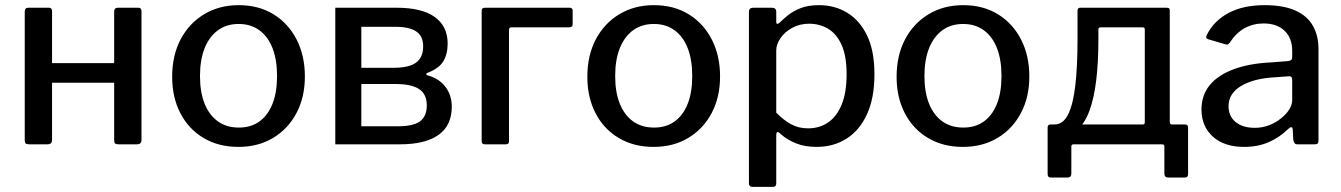

<svg xmlns="http://www.w3.org/2000/svg" viewBox="-20 -560 5202 745"><path d="M182 -516V-19Q182 -8 177.5 -4Q173 0 162 0H94Q83 0 79.5 -3.5Q76 -7 76 -16V-515Q76 -530 90 -530H170Q182 -530 182 -516ZM529 -516V-19Q529 -8 524.5 -4Q520 0 509 0H441Q430 0 426.5 -3.5Q423 -7 423 -16V-515Q423 -530 437 -530H517Q529 -530 529 -516ZM114 -239Q100 -239 100 -251V-304Q100 -315 113 -315H476Q489 -315 489 -304V-251Q489 -239 475 -239Z M905 10Q828 10 770 -24.5Q712 -59 680 -120.5Q648 -182 648 -262Q648 -345 681 -407.5Q714 -470 772.5 -505Q831 -540 906 -540Q984 -540 1041.5 -504.5Q1099 -469 1131 -406.5Q1163 -344 1163 -263Q1163 -183 1130.5 -121.5Q1098 -60 1040 -25Q982 10 905 10ZM907 -65Q954 -65 987 -89Q1020 -113 1037.5 -157.5Q1055 -202 1055 -265Q1055 -328 1037.5 -373Q1020 -418 986.5 -442.5Q953 -467 906 -467Q859 -467 825.5 -442.5Q792 -418 774 -373Q756 -328 756 -265Q756 -202 774 -157.5Q792 -113 825.5 -89Q859 -65 907 -65Z M1281 0V-530H1519Q1617 -530 1667 -494Q1717 -458 1717 -391Q1717 -350 1700 -322Q1683 -294 1638 -277Q1634 -276 1634 -272.5Q1634 -269 1638 -268Q1683 -256 1708 -223.5Q1733 -191 1733 -146Q1733 -73 1681.5 -36.5Q1630 0 1532 0ZM1524 -70Q1584 -70 1610 -89.5Q1636 -109 1636 -151Q1636 -195 1606 -214.5Q1576 -234 1515 -234H1382V-70ZM1510 -297Q1543 -297 1568.5 -304.5Q1594 -312 1608 -330.5Q1622 -349 1622 -380Q1622 -420 1595 -438Q1568 -456 1514 -456H1382V-297Z M1861 0Q1849 0 1849 -13V-519Q1849 -530 1862 -530H2190Q2202 -530 2202 -519V-466Q2202 -454 2188 -454H1965Q1955 -454 1955 -444V-11Q1955 0 1943 0Z M2516 10Q2439 10 2381 -24.5Q2323 -59 2291 -120.5Q2259 -182 2259 -262Q2259 -345 2292 -407.5Q2325 -470 2383.5 -505Q2442 -540 2517 -540Q2595 -540 2652.5 -504.5Q2710 -469 2742 -406.5Q2774 -344 2774 -263Q2774 -183 2741.5 -121.5Q2709 -60 2651 -25Q2593 10 2516 10ZM2518 -65Q2565 -65 2598 -89Q2631 -113 2648.5 -157.5Q2666 -202 2666 -265Q2666 -328 2648.5 -373Q2631 -418 2597.5 -442.5Q2564 -467 2517 -467Q2470 -467 2436.5 -442.5Q2403 -418 2385 -373Q2367 -328 2367 -265Q2367 -202 2385 -157.5Q2403 -113 2436.5 -89Q2470 -65 2518 -65Z M2975 -530Q2992 -530 2992 -514V-475Q2992 -468 2995.5 -467.5Q2999 -467 3005 -472Q3018 -485 3037 -500.5Q3056 -516 3085.5 -528Q3115 -540 3158 -540Q3219 -540 3267.5 -510.5Q3316 -481 3344.5 -422Q3373 -363 3373 -272Q3373 -180 3344.5 -117.5Q3316 -55 3265.5 -22.5Q3215 10 3148 10Q3104 10 3069.5 -3.5Q3035 -17 3009 -40Q3000 -49 2996 -47.5Q2992 -46 2992 -34V151Q2992 165 2980 165H2899Q2886 165 2886 151V-512Q2886 -522 2890 -526Q2894 -530 2905 -530H2975ZM2992 -123Q3019 -95 3048.5 -78.5Q3078 -62 3115 -62Q3160 -62 3193.5 -85Q3227 -108 3246 -154.5Q3265 -201 3265 -272Q3265 -343 3245.5 -386Q3226 -429 3193 -448.5Q3160 -468 3120 -468Q3083 -468 3054 -452Q3025 -436 3008.5 -412Q2992 -388 2992 -364V-123Z M3716 10Q3639 10 3581 -24.5Q3523 -59 3491 -120.5Q3459 -182 3459 -262Q3459 -345 3492 -407.5Q3525 -470 3583.5 -505Q3642 -540 3717 -540Q3795 -540 3852.5 -504.5Q3910 -469 3942 -406.5Q3974 -344 3974 -263Q3974 -183 3941.5 -121.5Q3909 -60 3851 -25Q3793 10 3716 10ZM3718 -65Q3765 -65 3798 -89Q3831 -113 3848.5 -157.5Q3866 -202 3866 -265Q3866 -328 3848.5 -373Q3831 -418 3797.5 -442.5Q3764 -467 3717 -467Q3670 -467 3636.5 -442.5Q3603 -418 3585 -373Q3567 -328 3567 -265Q3567 -202 3585 -157.5Q3603 -113 3636.5 -89Q3670 -65 3718 -65Z M4059 129Q4051 129 4048 125.5Q4045 122 4045 115V-65Q4045 -77 4056 -77H4414Q4422 -77 4422 -85V-446Q4422 -454 4413 -454H4251Q4242 -454 4242 -446L4161 -518Q4161 -530 4171 -530H4505Q4514 -530 4516.5 -527.5Q4519 -525 4519 -517V-87Q4519 -77 4528 -77H4579Q4590 -77 4590 -65V115Q4590 122 4587 125.5Q4584 129 4576 129H4514Q4498 129 4498 114V8Q4498 0 4489 0H4146Q4137 0 4137 8V114Q4137 129 4121 129ZM4075 -31 4072 -77Q4105 -77 4124.5 -116Q4144 -155 4152.5 -229Q4161 -303 4161 -407V-518H4242V-405Q4242 -319 4233.5 -248Q4225 -177 4206 -127Q4187 -77 4154.5 -51.5Q4122 -26 4075 -31Z M4979 -60Q4944 -26 4902 -8Q4860 10 4808 10Q4730 10 4686 -30Q4642 -70 4642 -135Q4642 -190 4673.5 -229Q4705 -268 4766 -291Q4827 -314 4914 -318L4978 -323Q4985 -324 4989.5 -327Q4994 -330 4994 -338V-363Q4994 -412 4964.5 -440.5Q4935 -469 4883 -469Q4843 -469 4810 -451Q4777 -433 4752 -395Q4748 -390 4745 -388Q4742 -386 4735 -388L4667 -408Q4662 -410 4660.5 -413.5Q4659 -417 4664 -427Q4692 -481 4748.5 -510.5Q4805 -540 4887 -540Q4959 -540 5005.5 -519.5Q5052 -499 5074 -460.5Q5096 -422 5096 -370V-17Q5096 -7 5093 -3.5Q5090 0 5081 0H5014Q5006 0 5002.5 -5.5Q4999 -11 4998 -20L4996 -58Q4994 -74 4979 -60ZM4994 -249Q4994 -266 4980 -264L4926 -260Q4886 -258 4853 -249.5Q4820 -241 4796.5 -227Q4773 -213 4760 -193.5Q4747 -174 4747 -148Q4747 -109 4774.5 -86.5Q4802 -64 4849 -64Q4879 -64 4905.5 -74.5Q4932 -85 4951 -101Q4972 -118 4983 -136Q4994 -154 4994 -171V-249Z"/></svg>

Font: Libre Franklin Medium
Style: Regular
Weight: 500
Designer: Pablo Impallari, Rodrigo Fuenzalida, Nhung Nguyen
Foundry: Impallari Type
Version: Version 3.000